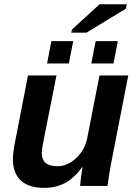

<svg xmlns="http://www.w3.org/2000/svg" viewBox="-20 -889 651 918"><path d="M250 -528.3 192.4 -237.8Q179.7 -177.7 179.7 -157.2Q179.7 -94.2 253.9 -94.2Q303.2 -94.2 345 -133.8Q386.7 -173.3 397.9 -232.4L455.6 -528.3H593.3L512.2 -112.8Q504.4 -74.2 493.7 0H362.8Q362.8 -4.4 367.4 -41Q372.1 -77.6 374.5 -90.3H373Q335.9 -38.1 291.7 -14.4Q247.6 9.3 190.9 9.3Q116.7 9.3 79.1 -26.4Q41.5 -62 41.5 -129.4Q41.5 -141.6 44.9 -168.7Q48.3 -195.8 51.8 -209.5L113.8 -528.3ZM416.5 -585.4 437.5 -692.4H543.5L522.5 -585.4ZM205.1 -585.4 225.6 -692.4H330.1L309.1 -585.4ZM320.8 -732.9 324.2 -748 456.1 -868.7H586.4L582 -847.7L393.6 -732.9Z"/></svg>

Font: Liberation Sans
Style: Bold Italic
Weight: 700
Italic angle: -12°
Designer: Steve Matteson
Foundry: Ascender Corporation
Version: Version 2.1.5